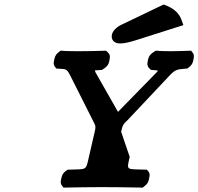

<svg xmlns="http://www.w3.org/2000/svg" viewBox="-20 -844 895 866"><path d="M526.4 -249.7C532.4 -275.6 533 -282.3 557 -303.8L733.6 -491.3C769.3 -530.3 774.1 -530.9 815.6 -534.2L824.8 -534.9L832.6 -540.9C849.8 -553.9 851.2 -568.3 852.9 -578C854.3 -585.8 857.3 -596.8 848.1 -607.7L842.2 -615.3L831.2 -615C801 -614 770.9 -613 748.6 -613C726.3 -613 692 -614 693 -615L682.3 -615.3L670.7 -607.7C650 -594 648.6 -579.2 646.6 -569.1C644.9 -560.2 641.1 -547.6 654 -535.3L661 -528.7L670.5 -528.1C680.1 -527.4 686.8 -526.7 692.9 -525.4C692.1 -524.2 690 -521.6 687.9 -519.1L512.2 -339.4L410.8 -517.6C409.5 -520.7 408.6 -523.1 407.4 -526.3C413.1 -526.9 420.6 -527.6 429.5 -528L439.5 -528.5L449.8 -535.3C471.2 -549.4 472.4 -565 474.1 -575.5C475.6 -584 478.9 -595.9 466.5 -607.7L458.4 -615.3L447.6 -615C411.4 -614 373.4 -613 333.8 -613C295.2 -613 262.8 -614 263.8 -615L253.1 -615.3L243.6 -607.7C228.9 -596.4 227.2 -584.9 225.3 -577.2C222.8 -567.3 218.5 -553.5 229.2 -540.9L234.4 -534.8L243.6 -534.2C281.2 -531.6 280.6 -536.8 304.1 -488.9L400.8 -296.8C412.6 -274.3 412.7 -273.2 405.5 -242.3L381 -136.1C366.7 -74.2 373.2 -81.5 294.3 -78.9L284.4 -78.5L276 -72.1C260.5 -60.4 258.7 -48.1 256.6 -39.5C254.5 -30.5 250.2 -17.5 260.6 -5.3L266.4 2.2L277.1 2C326.3 1 386.7 0 442.3 0C497.1 0 561.1 1 613.1 2L623.7 2.2L632.9 -5.3C649.5 -17.9 651.1 -31.6 652.9 -41C654.6 -49.2 658 -60.8 648.3 -72.1L642.9 -78.5L633.2 -78.9C547.8 -81.5 550.8 -74 565.1 -136.1ZM718.1 -823.7 521.5 -729.5C502.5 -719 488.5 -703.8 484.9 -688C480.1 -667.4 492.2 -648 521.1 -648C539.9 -648 560.8 -652.7 590.7 -661.9L807.1 -730.7L798 -755.8C788.3 -782.4 767.8 -802.8 733.5 -817.7Z"/></svg>

Font: Linux Libertine Mono O 
Style: Mono Bold Oblique
Weight: 400
Italic angle: -13°
Designer: Philipp H. Poll
Foundry: Philipp H. Poll
Version: Version 5.1.7